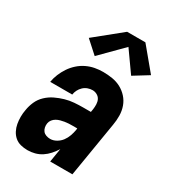

<svg xmlns="http://www.w3.org/2000/svg" viewBox="-187 -866 874 974"><g transform="rotate(30 250.0 -378.5)"><path d="M129 8Q108 8 88.5 3Q69 -2 54.5 -14.5Q40 -27 31 -44.5Q22 -62 18.5 -81.5Q15 -101 15 -121.5Q15 -142 19 -163Q23 -189 34 -214Q45 -239 65.5 -258.5Q86 -278 111 -290Q136 -302 162 -309.5Q188 -317 214.5 -319Q241 -321 266 -321H311L314 -339Q316 -353 315.5 -368Q315 -383 309 -395Q303 -407 290.5 -414Q278 -421 264 -421Q250 -421 236 -416Q222 -411 211 -400.5Q200 -390 193.5 -377Q187 -364 185 -350H56Q60 -374 69.5 -397Q79 -420 93 -441Q107 -462 126.5 -479.5Q146 -497 169 -508Q192 -519 216 -523.5Q240 -528 264 -528Q292 -528 319 -523.5Q346 -519 369 -506.5Q392 -494 409.5 -474.5Q427 -455 436 -430Q445 -405 445.5 -377Q446 -349 441 -321L388 0H258L271 -80Q259 -61 244 -44Q229 -27 210.5 -15Q192 -3 171 2.5Q150 8 129 8ZM200 -99Q218 -99 235.5 -109Q253 -119 264.5 -134.5Q276 -150 282.5 -168.5Q289 -187 292 -205L293 -214H266Q255 -214 243.5 -213.5Q232 -213 220.5 -211Q209 -209 197.5 -206Q186 -203 175.5 -197Q165 -191 157.5 -181.5Q150 -172 148 -160Q146 -148 148.5 -136Q151 -124 158 -115.5Q165 -107 176.5 -103Q188 -99 200 -99ZM186 -576 114 -641 267 -765H374L482 -635L396 -582L311 -702Z"/></g></svg>

Font: Iosevka SS04 Heavy Oblique
Style: Regular
Weight: 900
Italic angle: -9°
Monospace: yes
Designer: Belleve Invis
Foundry: Belleve Invis
Version: Version 19.0.0; ttfautohint (v1.8.4)